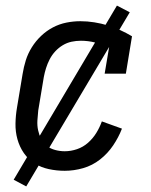

<svg xmlns="http://www.w3.org/2000/svg" viewBox="-20 -604 540 688"><path d="M212 8Q183 8 155 2Q127 -4 104 -18.5Q81 -33 65.5 -55.5Q50 -78 42.5 -105Q35 -132 35.5 -161Q36 -190 41 -219L61 -339Q65 -364 72.5 -388Q80 -412 94 -434.5Q108 -457 127.5 -475.5Q147 -494 170 -506Q193 -518 218 -523Q243 -528 268 -528Q293 -528 318 -524Q343 -520 366 -513Q389 -506 411 -496Q433 -486 453 -474L431 -340H355L371 -435Q347 -445 321.5 -451.5Q296 -458 270 -458Q253 -458 236.5 -454.5Q220 -451 205 -442Q190 -433 178 -420Q166 -407 158 -391.5Q150 -376 145 -360Q140 -344 137 -328L117 -208Q115 -190 114 -172Q113 -154 116.5 -137.5Q120 -121 127.5 -106Q135 -91 148 -81Q161 -71 178 -66.5Q195 -62 212 -62Q234 -62 256 -69.5Q278 -77 295.5 -92.5Q313 -108 325 -127.5Q337 -147 345 -169L417 -143Q405 -112 385.5 -83Q366 -54 338.5 -32.5Q311 -11 278 -1.5Q245 8 212 8ZM74 64 29 40 399 -584 445 -560Z"/></svg>

Font: Iosevka Gothic
Style: Italic
Weight: 400
Italic angle: -9°
Monospace: yes
Designer: Belleve Invis
Foundry: Belleve Invis
Version: Version 15.5.1; ttfautohint (v1.8.4)